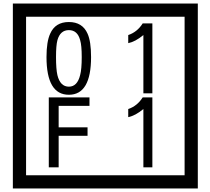

<svg xmlns="http://www.w3.org/2000/svg" viewBox="-20 -980 1195 1090"><path d="M1103 90H53V-960H1103ZM1028 15V-885H128V15ZM497 -656Q497 -442 371 -442Q244 -442 244 -656Q244 -744 265 -789Q294 -855 371 -855Q448 -855 477 -789Q497 -745 497 -656ZM444 -656Q444 -723 435 -752Q420 -809 371 -809Q322 -809 306 -752Q298 -723 298 -656Q298 -587 306 -553Q322 -488 371 -488Q419 -488 435 -554Q444 -587 444 -656ZM845 -450H794V-781Q748 -743 708 -735V-781Q759 -798 790 -847H845ZM488 -379H313V-257H477V-209H313V-30H257V-427H488ZM845 -30H794V-361Q748 -323 708 -315V-361Q759 -378 790 -427H845Z"/></svg>

Font: Unicode BMP Fallback SIL
Style: Regular
Weight: 400
Foundry: NRSI, SIL International
Version: Version 5.1 Based on Unicode 5.1